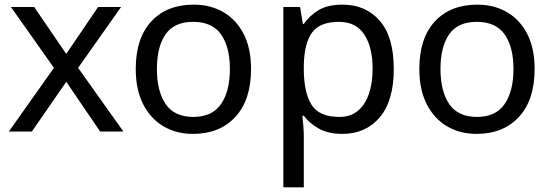

<svg xmlns="http://www.w3.org/2000/svg" viewBox="-20 -566 2374 826"><path d="M212 -274 27 -536H127L265 -334L402 -536H501L316 -274L511 0H411L265 -214L117 0H18Z M1060 -269Q1060 -136 992.5 -63Q925 10 810 10Q739 10 683.5 -22.5Q628 -55 596 -117.5Q564 -180 564 -269Q564 -402 631 -474Q698 -546 813 -546Q886 -546 941.5 -513.5Q997 -481 1028.5 -419.5Q1060 -358 1060 -269ZM655 -269Q655 -174 692.5 -118.5Q730 -63 812 -63Q893 -63 931 -118.5Q969 -174 969 -269Q969 -364 931 -418Q893 -472 811 -472Q729 -472 692 -418Q655 -364 655 -269Z M1454 -546Q1553 -546 1613.5 -477Q1674 -408 1674 -269Q1674 -132 1613.5 -61Q1553 10 1453 10Q1391 10 1350.5 -13.5Q1310 -37 1287 -68H1281Q1283 -51 1285 -25Q1287 1 1287 20V240H1199V-536H1271L1283 -463H1287Q1311 -498 1350 -522Q1389 -546 1454 -546ZM1438 -472Q1356 -472 1322.5 -426Q1289 -380 1287 -286V-269Q1287 -170 1319.5 -116.5Q1352 -63 1440 -63Q1489 -63 1520.5 -90Q1552 -117 1567.5 -163.5Q1583 -210 1583 -270Q1583 -362 1547.5 -417Q1512 -472 1438 -472Z M2280 -269Q2280 -136 2212.5 -63Q2145 10 2030 10Q1959 10 1903.5 -22.5Q1848 -55 1816 -117.5Q1784 -180 1784 -269Q1784 -402 1851 -474Q1918 -546 2033 -546Q2106 -546 2161.5 -513.5Q2217 -481 2248.5 -419.5Q2280 -358 2280 -269ZM1875 -269Q1875 -174 1912.5 -118.5Q1950 -63 2032 -63Q2113 -63 2151 -118.5Q2189 -174 2189 -269Q2189 -364 2151 -418Q2113 -472 2031 -472Q1949 -472 1912 -418Q1875 -364 1875 -269Z"/></svg>

Font: Noto Sans
Style: Regular
Weight: 400
Designer: Monotype Design Team
Foundry: Monotype Imaging Inc.
Version: Version 2.007